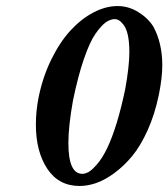

<svg xmlns="http://www.w3.org/2000/svg" viewBox="-20 -600 554 632"><path d="M357.9 -537.1Q343.3 -537.1 328.4 -526.6Q313.5 -516.1 294.7 -489.5Q275.9 -462.9 256.3 -406.2Q236.8 -349.6 220.2 -269Q205.1 -184.6 205.1 -128.9Q205.1 -27.8 251 -27.8Q259.3 -27.8 270 -33Q280.8 -38.1 298.8 -58.6Q316.9 -79.1 333 -112.8Q366.2 -182.6 392.1 -306.2Q405.8 -382.3 405.8 -428.2Q405.8 -500 382.8 -522.9Q371.6 -537.1 357.9 -537.1ZM242.2 12.2Q173.3 12.2 135.7 -44.4Q98.1 -101.1 98.1 -189.9Q98.1 -234.4 106.9 -278.8Q120.6 -346.7 148.9 -404.3Q177.2 -461.9 212.4 -500Q247.6 -538.1 287.8 -559.1Q328.1 -580.1 367.2 -580.1Q402.8 -580.1 434.8 -560.5Q466.8 -541 484.9 -512.2Q514.2 -458 514.2 -384.8Q514.2 -344.2 502.9 -288.1Q489.7 -224.1 466.1 -171.6Q442.4 -119.1 414.8 -85.9Q387.2 -52.7 355.7 -29.8Q324.2 -6.8 296.1 2.7Q268.1 12.2 242.2 12.2Z"/></svg>

Font: Linux Libertine G
Style: Bold Italic
Weight: 700
Italic angle: -11.5°
Designer: Philipp H. Poll
Foundry: Philipp H. Poll
Version: Version 4.1.0